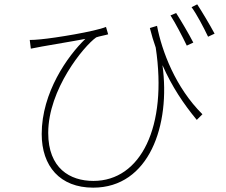

<svg xmlns="http://www.w3.org/2000/svg" viewBox="-20 -816 1040 884"><path d="M870 -620C849 -661 812 -723 791 -756L765 -745C787 -711 820 -648 840 -606ZM670 -687C678 -655 687 -625 697 -597C752 -232 628 17 410 17C302 17 202 -41 202 -204C202 -404 365 -603 423 -644C436 -649 466 -654 478 -658L468 -692C417 -671 234 -641 167 -635C149 -633 129 -632 117 -632L122 -592C141 -596 160 -599 174 -602C217 -610 311 -625 373 -637C291 -558 172 -390 172 -199C172 -51 256 48 409 48C667 48 766 -240 728 -516C772 -417 824 -339 886 -264L912 -290C788 -413 725 -581 703 -697ZM862 -783C886 -750 917 -691 938 -647L968 -661C945 -704 909 -764 888 -796Z"/></svg>

Font: Genne Gothic ExtraLight
Style: Regular
Weight: 250
Designer: Ryoko NISHIZUKA (kana & ideographs); Paul D. Hunt (Latin, Greek & Cyrillic); Wenlong ZHANG (bopomofo); Sandoll Communica
Foundry: Adobe Systems Incorporated
Version: Version 1.004;PS 1.004;hotconv 16.6.51;makeotf.lib2.5.65220